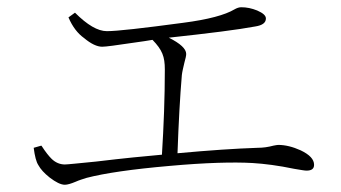

<svg xmlns="http://www.w3.org/2000/svg" viewBox="-20 -626 942 530"><path d="M159 -116C166 -116 176 -119 188 -124C199 -129 210 -132 219 -135C269 -148 345 -159 448 -168C548 -177 624 -179 677 -176C710 -174 749 -169 792 -160C810 -157 821 -155 826 -155C840 -155 847 -160 847 -171C847 -186 835 -199 810 -211C788 -221 767 -226 748 -226C745 -226 741 -225 735 -224C720 -220 706 -218 691 -218C631 -216 557 -211 470 -203C473 -288 477 -360 482 -419C483 -428 486 -440 489 -453C492 -464 494 -472 494 -477C494 -491 478 -506 446 -522C557 -534 637 -544 685 -553C704 -556 714 -563 714 -575C714 -583 706 -590 690 -597C675 -603 661 -606 646 -606C640 -606 634 -604 627 -600C602 -585 555 -572 485 -563C373 -548 303 -540 275 -540C250 -540 221 -557 187 -591L169 -578C180 -552 195 -533 212 -521C231 -505 248 -497 262 -497C272 -497 301 -501 348 -508C371 -511 389 -514 401 -516C428 -488 435 -470 435 -434C435 -357 432 -279 427 -199C381 -195 320 -189 245 -180C194 -175 166 -172 159 -172C146 -172 133 -177 122 -188C115 -195 106 -206 95 -223L94 -224L73 -218C76 -195 80 -179 86 -170C92 -159 102 -148 117 -136C134 -123 148 -116 159 -116Z"/></svg>

Font: AllPunType ExtraLight
Style: Regular
Weight: 280
Version: 1.0